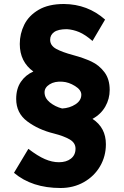

<svg xmlns="http://www.w3.org/2000/svg" viewBox="-20 -756 619 961"><path d="M510 -34Q510 26 481 76Q452 126 400 155.5Q348 185 283 185Q140 185 50 109L122 -11Q169 25 205 40.5Q241 56 275 56Q312 56 335 38Q358 20 358 -12Q358 -41 329 -58Q300 -75 249 -88Q172 -107 116.5 -148.5Q61 -190 61 -261Q61 -312 84.5 -346.5Q108 -381 147 -398Q79 -447 79 -536Q79 -587 101.5 -632.5Q124 -678 173.5 -707Q223 -736 300 -736Q419 -735 506 -658L443 -551Q406 -583 376 -595.5Q346 -608 315 -610Q271 -610 251 -595.5Q231 -581 231 -557Q231 -528 261 -511.5Q291 -495 347 -480Q399 -466 437.5 -448Q476 -430 502.5 -395Q529 -360 529 -306Q529 -261 507 -222.5Q485 -184 443 -161Q510 -117 510 -34ZM291 -213Q329 -215 358 -234Q387 -253 387 -282Q387 -306 355.5 -325.5Q324 -345 293 -347Q254 -350 228.5 -334Q203 -318 203 -294Q203 -265 229.5 -243.5Q256 -222 291 -213Z"/></svg>

Font: Josefin Sans
Style: Bold
Weight: 700
Designer: Santiago Orozco
Foundry: Typemade
Version: Version 2.000